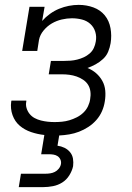

<svg xmlns="http://www.w3.org/2000/svg" viewBox="-20 -548 540 788"><path d="M57 220 66 165H166Q176 165 186 163.5Q196 162 205 157.5Q214 153 221 144.5Q228 136 230 126Q232 116 228 107Q224 98 216.5 93Q209 88 199.5 86.5Q190 85 180 85H149L162 6Q134 3 107.5 -6Q81 -15 61 -32Q41 -49 31.5 -75.5Q22 -102 26 -131L27 -135H88V-132Q85 -118 89 -104.5Q93 -91 101.5 -80.5Q110 -70 122 -63.5Q134 -57 148 -53.5Q162 -50 176 -48.5Q190 -47 204 -47Q219 -47 234.5 -48.5Q250 -50 265 -54.5Q280 -59 295 -66.5Q310 -74 322 -85.5Q334 -97 341 -111.5Q348 -126 350 -141Q353 -157 351 -172.5Q349 -188 341.5 -200Q334 -212 321.5 -220.5Q309 -229 294.5 -234Q280 -239 265 -241Q250 -243 234 -243H180L189 -298H243Q256 -298 269.5 -299Q283 -300 297 -303.5Q311 -307 324 -313Q337 -319 348 -328.5Q359 -338 365 -351Q371 -364 373 -377Q377 -398 371 -417.5Q365 -437 350.5 -450Q336 -463 316 -468Q296 -473 275 -473Q255 -473 233.5 -468Q212 -463 193 -452Q174 -441 159 -423Q144 -405 140 -384L133 -339H71L101 -520H163L153 -462Q167 -478 185 -491Q203 -504 222.5 -512Q242 -520 262.5 -524Q283 -528 303 -528Q335 -528 363.5 -517.5Q392 -507 410 -485Q428 -463 433.5 -432.5Q439 -402 434 -371Q431 -353 424 -336Q417 -319 403 -306Q389 -293 372.5 -284Q356 -275 339 -269Q359 -261 374.5 -247.5Q390 -234 400 -216Q410 -198 412 -176Q414 -154 410 -131Q407 -111 398.5 -91.5Q390 -72 375.5 -55.5Q361 -39 342.5 -27Q324 -15 304.5 -7.5Q285 0 264.5 3.5Q244 7 223 8L216 50Q231 52 244.5 58.5Q258 65 267.5 76.5Q277 88 279.5 103Q282 118 280 134Q276 153 264.5 171.5Q253 190 235.5 201Q218 212 197.5 216Q177 220 157 220Z"/></svg>

Font: Iosevka Curly Slab Light
Style: Italic
Weight: 300
Italic angle: -9°
Monospace: yes
Designer: Belleve Invis
Foundry: Belleve Invis
Version: Version 22.1.2; ttfautohint (v1.8.4)